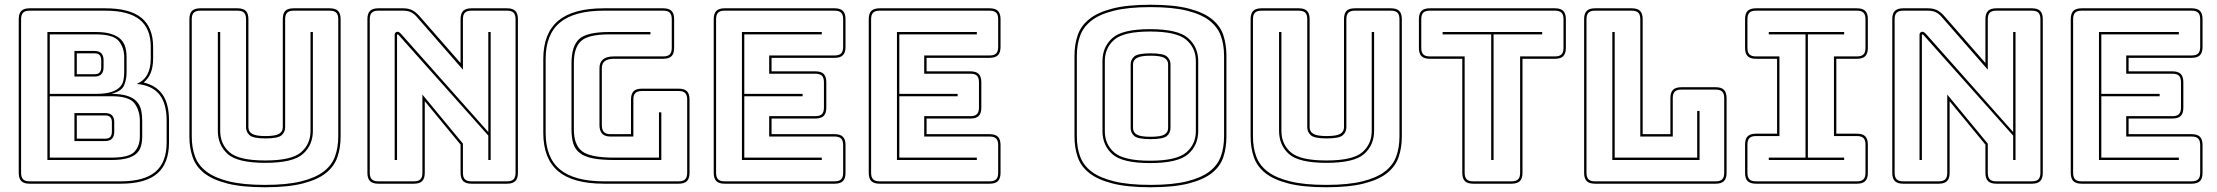

<svg xmlns="http://www.w3.org/2000/svg" viewBox="-20 -765 9351 810"><path d="M105 10Q81 10 70 -1Q59 -12 59 -36V-684Q59 -708 70 -719Q81 -730 105 -730H424Q528 -730 577 -689.5Q626 -649 626 -567V-519Q626 -483 616 -458Q606 -433 586 -417Q640 -404 666.5 -365Q693 -326 693 -256V-164Q693 -76 643.5 -33Q594 10 489 10ZM489 0Q588 0 635.5 -40Q683 -80 683 -164V-256Q683 -329 652 -367Q621 -405 557 -411Q587 -424 601.5 -450.5Q616 -477 616 -519V-567Q616 -645 569 -682.5Q522 -720 424 -720H105Q86 -720 77.5 -711.5Q69 -703 69 -684V-36Q69 -17 77.5 -8.5Q86 0 105 0ZM449 -90H180V-630H383Q424 -630 450 -621.5Q476 -613 490 -598.5Q504 -584 509 -565Q514 -546 514 -524V-460Q514 -430 503.5 -405Q493 -380 450 -369Q491 -369 517 -360.5Q543 -352 557 -336.5Q571 -321 575.5 -300Q580 -279 580 -254V-190Q580 -168 575 -149.5Q570 -131 556.5 -118Q543 -105 517 -97.5Q491 -90 449 -90ZM383 -620H190V-369H383Q424 -369 448 -376.5Q472 -384 484.5 -396.5Q497 -409 500.5 -425.5Q504 -442 504 -460V-524Q504 -564 481 -592Q458 -620 383 -620ZM294 -550H379Q398 -550 407.5 -540Q417 -530 417 -510V-482Q417 -462 407.5 -452Q398 -442 379 -442H294ZM379 -540H304V-452H379Q394 -452 400.5 -459.5Q407 -467 407 -482V-510Q407 -525 400.5 -532.5Q394 -540 379 -540ZM450 -359H190V-100H449Q524 -100 547 -124.5Q570 -149 570 -190V-254Q570 -299 547.5 -329Q525 -359 450 -359ZM294 -288H424Q443 -288 452.5 -278.5Q462 -269 462 -249V-210Q462 -190 452.5 -180Q443 -170 424 -170H294ZM424 -278H304V-180H424Q439 -180 445.5 -187.5Q452 -195 452 -210V-249Q452 -264 445 -271Q438 -278 424 -278Z M1417 -684V-189Q1417 -142 1403.5 -102.5Q1390 -63 1355 -35Q1320 -7 1257.5 9Q1195 25 1098 25Q1001 25 938.5 9Q876 -7 841 -35Q806 -63 792.5 -102.5Q779 -142 779 -189V-684Q779 -708 790 -719Q801 -730 825 -730H982Q1006 -730 1017 -719Q1028 -708 1028 -684V-228Q1028 -210 1043.5 -200.5Q1059 -191 1100 -191Q1142 -191 1157.5 -200.5Q1173 -210 1173 -228V-684Q1173 -708 1183.5 -719Q1194 -730 1219 -730H1371Q1395 -730 1406 -719Q1417 -708 1417 -684ZM1407 -189V-684Q1407 -703 1398.5 -711.5Q1390 -720 1371 -720H1219Q1200 -720 1191.5 -711.5Q1183 -703 1183 -684V-228Q1183 -208 1168 -194.5Q1153 -181 1100 -181Q1048 -181 1033 -194.5Q1018 -208 1018 -228V-684Q1018 -703 1009.5 -711.5Q1001 -720 982 -720H825Q806 -720 797.5 -711.5Q789 -703 789 -684V-189Q789 -143 802.5 -105.5Q816 -68 850.5 -41.5Q885 -15 945 0Q1005 15 1098 15Q1191 15 1251 0Q1311 -15 1345.5 -41.5Q1380 -68 1393.5 -105.5Q1407 -143 1407 -189ZM899 -630H909V-213Q909 -157 948.5 -122.5Q988 -88 1099 -88Q1210 -88 1250 -122.5Q1290 -157 1290 -213V-630H1300V-213Q1300 -153 1258 -115.5Q1216 -78 1099 -78Q982 -78 940.5 -115.5Q899 -153 899 -213Z M1672 -622 2040 -208V-630H2050V-90H2040V-193L1662 -617Q1661 -618 1659.5 -619Q1658 -620 1657 -620Q1656 -620 1655.5 -619Q1655 -618 1655 -617V-90H1645V-619Q1645 -625 1649 -628Q1653 -631 1657 -631Q1661 -631 1664 -629Q1667 -627 1672 -622ZM1726 0Q1745 0 1753.5 -8.5Q1762 -17 1762 -36V-366L1933 -159V-36Q1933 -17 1941.5 -8.5Q1950 0 1969 0H2119Q2138 0 2146.5 -8.5Q2155 -17 2155 -36V-684Q2155 -703 2146.5 -711.5Q2138 -720 2119 -720H1969Q1950 -720 1941.5 -711.5Q1933 -703 1933 -684V-471L1739 -693Q1726 -708 1712.5 -714Q1699 -720 1680 -720H1576Q1557 -720 1548.5 -711.5Q1540 -703 1540 -684V-36Q1540 -17 1548.5 -8.5Q1557 0 1576 0ZM1726 10H1576Q1552 10 1541 -1Q1530 -12 1530 -36V-684Q1530 -708 1541 -719Q1552 -730 1576 -730H1680Q1702 -730 1717 -723Q1732 -716 1747 -700L1923 -499V-684Q1923 -708 1934 -719Q1945 -730 1969 -730H2119Q2143 -730 2154 -719Q2165 -708 2165 -684V-36Q2165 -12 2154 -1Q2143 10 2119 10H1969Q1945 10 1934 -1Q1923 -12 1923 -36V-155L1772 -338V-36Q1772 -12 1761 -1Q1750 10 1726 10Z M2528 10Q2397 10 2334.5 -43Q2272 -96 2272 -204V-516Q2272 -624 2334.5 -677Q2397 -730 2528 -730H2778Q2802 -730 2813 -719Q2824 -708 2824 -684V-563Q2824 -539 2813 -528Q2802 -517 2778 -517H2570Q2545 -517 2532 -507.5Q2519 -498 2519 -477V-238Q2519 -218 2527.5 -208.5Q2536 -199 2555 -199H2642V-345Q2642 -369 2653 -380Q2664 -391 2688 -391H2843Q2867 -391 2878 -380Q2889 -369 2889 -345V-36Q2889 -12 2878 -1Q2867 10 2843 10ZM2843 0Q2862 0 2870.5 -8.5Q2879 -17 2879 -36V-345Q2879 -364 2870.5 -372.5Q2862 -381 2843 -381H2688Q2669 -381 2660.5 -372.5Q2652 -364 2652 -345V-189H2555Q2532 -189 2520.5 -201Q2509 -213 2509 -238V-477Q2509 -502 2524 -514.5Q2539 -527 2570 -527H2778Q2797 -527 2805.5 -535.5Q2814 -544 2814 -563V-684Q2814 -703 2805.5 -711.5Q2797 -720 2778 -720H2528Q2403 -720 2342.5 -670Q2282 -620 2282 -516V-204Q2282 -100 2342.5 -50Q2403 0 2528 0ZM2571 -90Q2516 -90 2481 -97Q2446 -104 2426 -119.5Q2406 -135 2398.5 -159.5Q2391 -184 2391 -219V-499Q2391 -570 2423 -600Q2455 -630 2551 -630H2724V-620H2551Q2463 -620 2432 -592.5Q2401 -565 2401 -499V-219Q2401 -154 2435.5 -127Q2470 -100 2571 -100H2760V-291H2770V-90Z M3037 10Q3013 10 3002 -1Q2991 -12 2991 -36V-684Q2991 -708 3002 -719Q3013 -730 3037 -730H3501Q3525 -730 3536 -719Q3547 -708 3547 -684V-567Q3547 -543 3536 -532Q3525 -521 3501 -521H3235V-464H3420Q3444 -464 3455 -453Q3466 -442 3466 -418V-311Q3466 -287 3455 -276Q3444 -265 3420 -265H3235V-199H3501Q3525 -199 3536 -188Q3547 -177 3547 -153V-36Q3547 -12 3536 -1Q3525 10 3501 10ZM3501 0Q3520 0 3528.5 -8.5Q3537 -17 3537 -36V-153Q3537 -172 3528.5 -180.5Q3520 -189 3501 -189H3225V-275H3420Q3439 -275 3447.5 -283.5Q3456 -292 3456 -311V-418Q3456 -437 3447.5 -445.5Q3439 -454 3420 -454H3225V-531H3501Q3520 -531 3528.5 -539.5Q3537 -548 3537 -567V-684Q3537 -703 3528.5 -711.5Q3520 -720 3501 -720H3037Q3018 -720 3009.5 -711.5Q3001 -703 3001 -684V-36Q3001 -17 3009.5 -8.5Q3018 0 3037 0ZM3447 -100V-90H3110V-630H3447V-620H3120V-369H3366V-359H3120V-100Z M3691 10Q3667 10 3656 -1Q3645 -12 3645 -36V-684Q3645 -708 3656 -719Q3667 -730 3691 -730H4155Q4179 -730 4190 -719Q4201 -708 4201 -684V-567Q4201 -543 4190 -532Q4179 -521 4155 -521H3889V-464H4074Q4098 -464 4109 -453Q4120 -442 4120 -418V-311Q4120 -287 4109 -276Q4098 -265 4074 -265H3889V-199H4155Q4179 -199 4190 -188Q4201 -177 4201 -153V-36Q4201 -12 4190 -1Q4179 10 4155 10ZM4155 0Q4174 0 4182.5 -8.5Q4191 -17 4191 -36V-153Q4191 -172 4182.5 -180.5Q4174 -189 4155 -189H3879V-275H4074Q4093 -275 4101.5 -283.5Q4110 -292 4110 -311V-418Q4110 -437 4101.5 -445.5Q4093 -454 4074 -454H3879V-531H4155Q4174 -531 4182.5 -539.5Q4191 -548 4191 -567V-684Q4191 -703 4182.5 -711.5Q4174 -720 4155 -720H3691Q3672 -720 3663.5 -711.5Q3655 -703 3655 -684V-36Q3655 -17 3663.5 -8.5Q3672 0 3691 0ZM4101 -100V-90H3764V-630H4101V-620H3774V-369H4020V-359H3774V-100Z M5154 -530V-189Q5154 -142 5141 -102.5Q5128 -63 5092.5 -35Q5057 -7 4994.5 9Q4932 25 4834 25Q4736 25 4673.5 9Q4611 -7 4575.5 -35Q4540 -63 4526.5 -102.5Q4513 -142 4513 -189V-530Q4513 -577 4526.5 -616.5Q4540 -656 4575.5 -684.5Q4611 -713 4673.5 -729Q4736 -745 4834 -745Q4932 -745 4994.5 -729Q5057 -713 5092.5 -684.5Q5128 -656 5141 -616.5Q5154 -577 5154 -530ZM5144 -189V-530Q5144 -576 5130.5 -613.5Q5117 -651 5082.5 -678Q5048 -705 4987.5 -720Q4927 -735 4834 -735Q4741 -735 4680 -720Q4619 -705 4584.5 -678Q4550 -651 4536.5 -613.5Q4523 -576 4523 -530V-189Q4523 -143 4536.5 -105.5Q4550 -68 4584.5 -41.5Q4619 -15 4680 0Q4741 15 4834 15Q4927 15 4987.5 0Q5048 -15 5082.5 -41.5Q5117 -68 5130.5 -105.5Q5144 -143 5144 -189ZM5035 -212Q5035 -152 4992 -114.5Q4949 -77 4832 -77Q4715 -77 4673 -114.5Q4631 -152 4631 -212V-507Q4631 -567 4673 -604.5Q4715 -642 4832 -642Q4949 -642 4992 -604.5Q5035 -567 5035 -507ZM4641 -212Q4641 -156 4681 -121.5Q4721 -87 4832 -87Q4943 -87 4984 -121.5Q5025 -156 5025 -212V-507Q5025 -563 4984 -597.5Q4943 -632 4832 -632Q4721 -632 4681 -597.5Q4641 -563 4641 -507ZM4750 -225V-494Q4750 -513 4765 -526.5Q4780 -540 4834 -540Q4888 -540 4903 -526.5Q4918 -513 4918 -494V-225Q4918 -205 4903 -191.5Q4888 -178 4834 -178Q4780 -178 4765 -191.5Q4750 -205 4750 -225ZM4760 -494V-225Q4760 -207 4775.5 -197.5Q4791 -188 4834 -188Q4877 -188 4892.5 -197.5Q4908 -207 4908 -225V-494Q4908 -511 4892.5 -520.5Q4877 -530 4834 -530Q4792 -530 4776 -520.5Q4760 -511 4760 -494Z M5894 -684V-189Q5894 -142 5880.5 -102.5Q5867 -63 5832 -35Q5797 -7 5734.5 9Q5672 25 5575 25Q5478 25 5415.5 9Q5353 -7 5318 -35Q5283 -63 5269.5 -102.5Q5256 -142 5256 -189V-684Q5256 -708 5267 -719Q5278 -730 5302 -730H5459Q5483 -730 5494 -719Q5505 -708 5505 -684V-228Q5505 -210 5520.5 -200.5Q5536 -191 5577 -191Q5619 -191 5634.5 -200.5Q5650 -210 5650 -228V-684Q5650 -708 5660.5 -719Q5671 -730 5696 -730H5848Q5872 -730 5883 -719Q5894 -708 5894 -684ZM5884 -189V-684Q5884 -703 5875.5 -711.5Q5867 -720 5848 -720H5696Q5677 -720 5668.5 -711.5Q5660 -703 5660 -684V-228Q5660 -208 5645 -194.5Q5630 -181 5577 -181Q5525 -181 5510 -194.5Q5495 -208 5495 -228V-684Q5495 -703 5486.5 -711.5Q5478 -720 5459 -720H5302Q5283 -720 5274.5 -711.5Q5266 -703 5266 -684V-189Q5266 -143 5279.5 -105.5Q5293 -68 5327.5 -41.5Q5362 -15 5422 0Q5482 15 5575 15Q5668 15 5728 0Q5788 -15 5822.5 -41.5Q5857 -68 5870.5 -105.5Q5884 -143 5884 -189ZM5376 -630H5386V-213Q5386 -157 5425.5 -122.5Q5465 -88 5576 -88Q5687 -88 5727 -122.5Q5767 -157 5767 -213V-630H5777V-213Q5777 -153 5735 -115.5Q5693 -78 5576 -78Q5459 -78 5417.5 -115.5Q5376 -153 5376 -213Z M6195 10Q6171 10 6160 -1Q6149 -12 6149 -36V-517H6012Q5988 -517 5977 -528Q5966 -539 5966 -563V-684Q5966 -708 5977 -719Q5988 -730 6012 -730H6540Q6564 -730 6575 -719Q6586 -708 6586 -684V-563Q6586 -539 6575 -528Q6564 -517 6540 -517H6403V-36Q6403 -12 6392 -1Q6381 10 6357 10ZM6357 0Q6376 0 6384.5 -8.5Q6393 -17 6393 -36V-527H6540Q6559 -527 6567.5 -535.5Q6576 -544 6576 -563V-684Q6576 -703 6567.5 -711.5Q6559 -720 6540 -720H6012Q5993 -720 5984.5 -711.5Q5976 -703 5976 -684V-563Q5976 -544 5984.5 -535.5Q5993 -527 6012 -527H6159V-36Q6159 -17 6167.5 -8.5Q6176 0 6195 0ZM6271 -90V-620H6066V-630H6486V-620H6281V-90Z M6709 10Q6685 10 6674 -1Q6663 -12 6663 -36V-684Q6663 -708 6674 -719Q6685 -730 6709 -730H6864Q6888 -730 6899 -719Q6910 -708 6910 -684V-199H7027V-351Q7027 -375 7038 -386Q7049 -397 7073 -397H7218Q7242 -397 7253 -386Q7264 -375 7264 -351V-36Q7264 -12 7253 -1Q7242 10 7218 10ZM7218 0Q7237 0 7245.5 -8.5Q7254 -17 7254 -36V-351Q7254 -370 7245.5 -378.5Q7237 -387 7218 -387H7073Q7054 -387 7045.5 -378.5Q7037 -370 7037 -351V-189H6900V-684Q6900 -703 6891.5 -711.5Q6883 -720 6864 -720H6709Q6690 -720 6681.5 -711.5Q6673 -703 6673 -684V-36Q6673 -17 6681.5 -8.5Q6690 0 6709 0ZM6782 -90V-630H6792V-100H7140V-297H7150V-90Z M7388 10Q7364 10 7353 -1Q7342 -12 7342 -36V-155Q7342 -179 7353 -190Q7364 -201 7388 -201H7477V-517H7388Q7364 -517 7353 -528Q7342 -539 7342 -563V-684Q7342 -708 7353 -719Q7364 -730 7388 -730H7814Q7838 -730 7849 -719Q7860 -708 7860 -684V-563Q7860 -539 7849 -528Q7838 -517 7814 -517H7727V-201H7814Q7838 -201 7849 -190Q7860 -179 7860 -155V-36Q7860 -12 7849 -1Q7838 10 7814 10ZM7388 0H7814Q7833 0 7841.5 -8.5Q7850 -17 7850 -36V-155Q7850 -174 7841.5 -182.5Q7833 -191 7814 -191H7717V-527H7814Q7833 -527 7841.5 -535.5Q7850 -544 7850 -563V-684Q7850 -703 7841.5 -711.5Q7833 -720 7814 -720H7388Q7369 -720 7360.5 -711.5Q7352 -703 7352 -684V-563Q7352 -544 7360.5 -535.5Q7369 -527 7388 -527H7487V-191H7388Q7369 -191 7360.5 -182.5Q7352 -174 7352 -155V-36Q7352 -17 7360.5 -8.5Q7369 0 7388 0ZM7760 -90H7442V-100H7597V-620H7442V-630H7760V-620H7607V-100H7760Z M8105 -622 8473 -208V-630H8483V-90H8473V-193L8095 -617Q8094 -618 8092.5 -619Q8091 -620 8090 -620Q8089 -620 8088.5 -619Q8088 -618 8088 -617V-90H8078V-619Q8078 -625 8082 -628Q8086 -631 8090 -631Q8094 -631 8097 -629Q8100 -627 8105 -622ZM8159 0Q8178 0 8186.5 -8.5Q8195 -17 8195 -36V-366L8366 -159V-36Q8366 -17 8374.5 -8.5Q8383 0 8402 0H8552Q8571 0 8579.5 -8.5Q8588 -17 8588 -36V-684Q8588 -703 8579.5 -711.5Q8571 -720 8552 -720H8402Q8383 -720 8374.5 -711.5Q8366 -703 8366 -684V-471L8172 -693Q8159 -708 8145.5 -714Q8132 -720 8113 -720H8009Q7990 -720 7981.5 -711.5Q7973 -703 7973 -684V-36Q7973 -17 7981.5 -8.5Q7990 0 8009 0ZM8159 10H8009Q7985 10 7974 -1Q7963 -12 7963 -36V-684Q7963 -708 7974 -719Q7985 -730 8009 -730H8113Q8135 -730 8150 -723Q8165 -716 8180 -700L8356 -499V-684Q8356 -708 8367 -719Q8378 -730 8402 -730H8552Q8576 -730 8587 -719Q8598 -708 8598 -684V-36Q8598 -12 8587 -1Q8576 10 8552 10H8402Q8378 10 8367 -1Q8356 -12 8356 -36V-155L8205 -338V-36Q8205 -12 8194 -1Q8183 10 8159 10Z M8762 10Q8738 10 8727 -1Q8716 -12 8716 -36V-684Q8716 -708 8727 -719Q8738 -730 8762 -730H9226Q9250 -730 9261 -719Q9272 -708 9272 -684V-567Q9272 -543 9261 -532Q9250 -521 9226 -521H8960V-464H9145Q9169 -464 9180 -453Q9191 -442 9191 -418V-311Q9191 -287 9180 -276Q9169 -265 9145 -265H8960V-199H9226Q9250 -199 9261 -188Q9272 -177 9272 -153V-36Q9272 -12 9261 -1Q9250 10 9226 10ZM9226 0Q9245 0 9253.5 -8.5Q9262 -17 9262 -36V-153Q9262 -172 9253.5 -180.5Q9245 -189 9226 -189H8950V-275H9145Q9164 -275 9172.5 -283.5Q9181 -292 9181 -311V-418Q9181 -437 9172.5 -445.5Q9164 -454 9145 -454H8950V-531H9226Q9245 -531 9253.5 -539.5Q9262 -548 9262 -567V-684Q9262 -703 9253.5 -711.5Q9245 -720 9226 -720H8762Q8743 -720 8734.5 -711.5Q8726 -703 8726 -684V-36Q8726 -17 8734.5 -8.5Q8743 0 8762 0ZM9172 -100V-90H8835V-630H9172V-620H8845V-369H9091V-359H8845V-100Z"/></svg>

Font: Bungee Outline
Style: Regular
Weight: 400
Designer: David Jonathan Ross
Foundry: David Jonathan Ross
Version: Version 1.001;PS 1.0;hotconv 1.0.72;makeotf.lib2.5.5900